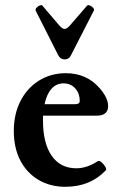

<svg xmlns="http://www.w3.org/2000/svg" viewBox="-20 -706 462 737"><path d="M231 11Q172 11 127 -16Q82 -43 57.5 -91Q33 -139 33 -203Q33 -268 58.5 -318Q84 -368 129.5 -396.5Q175 -425 233 -425Q313 -425 363 -367Q395 -330 395 -299Q395 -262 351 -262H145Q145 -254 145 -244Q145 -156 178.5 -108Q212 -60 273 -60Q313 -60 355 -87Q361 -91 369.5 -83.5Q378 -76 384 -66Q390 -56 386 -52Q326 11 231 11ZM224 -386Q196 -386 177.5 -365Q159 -344 151 -306H268Q286 -306 286 -318Q286 -348 268.5 -367Q251 -386 224 -386ZM229 -478Q212 -478 204 -493L117 -665Q115 -670 120 -676Q125 -682 132.5 -685Q140 -688 143 -684L207 -609Q219 -595 228 -595Q237 -595 249 -609L314 -684Q318 -688 325 -685Q332 -682 337.5 -676Q343 -670 340 -665L252 -493Q244 -478 229 -478Z"/></svg>

Font: Junicode
Style: Bold
Weight: 700
Designer: Peter S. Baker
Version: Version 2.100; ttfautohint (v1.8.4)